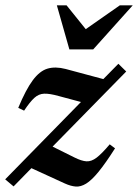

<svg xmlns="http://www.w3.org/2000/svg" viewBox="-30 -690 519 721"><path d="M-10.5 -16.5 274 -307 190 -329.5Q156 -339 135.8 -338.2Q115.5 -337.5 99 -322.5Q82.5 -307.5 60.5 -274.5L38.5 -285Q67 -353.5 93 -388.5Q119 -423.5 148.2 -432.2Q177.5 -441 216.5 -431L358 -393L414.5 -450.5L444 -421.5L167.5 -139.5L250 -98.5Q276 -85.5 294.5 -84.2Q313 -83 332.8 -98Q352.5 -113 382 -148L402 -133Q366 -76.5 340 -44.8Q314 -13 293.5 -0.5Q273 12 254.2 10.5Q235.5 9 213.5 -1L88 -58.5L21 10ZM468.5 -670 320 -504.5H230.5L183.5 -670H220L292 -580.5L420 -670Z"/></svg>

Font: Newsreader 16pt SemiBold
Style: Italic
Weight: 600
Italic angle: -17°
Designer: Hugues Gentile
Foundry: Production Type
Version: Version 1.003; ttfautohint (v1.8.3)